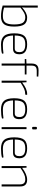

<svg xmlns="http://www.w3.org/2000/svg" viewBox="1456 -2210 767 3718"><g transform="rotate(90 1839.0 -351.5)"><path d="M128 -700V-492Q128 -427 123 -395Q230 -494 321 -494Q414 -494 454.5 -436Q495 -378 495 -241Q495 -106 449.5 -47Q404 12 296 12Q198 12 88 -20V-700ZM128 -365V-47Q213 -22 295 -24Q381 -24 417.5 -73Q454 -122 454 -241Q454 -360 422.5 -409Q391 -458 313 -458Q271 -458 230 -436Q189 -414 128 -365Z M925 -221H668Q672 -111 714 -67.5Q756 -24 850 -24Q933 -24 1015 -36L1020 -8Q960 12 845 12Q728 12 677 -46.5Q626 -105 626 -243Q626 -381 674.5 -437.5Q723 -494 837 -494Q1028 -494 1031 -352Q1033 -286 1007.5 -253.5Q982 -221 925 -221ZM668 -254H919Q993 -254 990 -350Q989 -406 952.5 -432Q916 -458 839 -458Q745 -458 707 -413Q669 -368 668 -254Z M1462 -680H1354Q1298 -680 1274.5 -657Q1251 -634 1251 -577V-482H1423V-448H1251V0H1211V-448H1124V-477L1211 -481V-579Q1211 -648 1241.5 -681.5Q1272 -715 1341 -715Q1420 -715 1464 -710Z M1818 -494 1812 -456H1792Q1746 -456 1700.5 -435.5Q1655 -415 1582 -368V0H1543V-482H1573L1578 -397Q1700 -494 1798 -494Z M2182 -221H1925Q1929 -111 1971 -67.5Q2013 -24 2107 -24Q2190 -24 2272 -36L2277 -8Q2217 12 2102 12Q1985 12 1934 -46.5Q1883 -105 1883 -243Q1883 -381 1931.5 -437.5Q1980 -494 2094 -494Q2285 -494 2288 -352Q2290 -286 2264.5 -253.5Q2239 -221 2182 -221ZM1925 -254H2176Q2250 -254 2247 -350Q2246 -406 2209.5 -432Q2173 -458 2096 -458Q2002 -458 1964 -413Q1926 -368 1925 -254Z M2453 -683H2471Q2486 -683 2486 -667V-607Q2486 -591 2471 -591H2453Q2437 -591 2437 -607V-667Q2437 -683 2453 -683ZM2481 0H2442V-482H2481Z M2939 -221H2682Q2686 -111 2728 -67.5Q2770 -24 2864 -24Q2947 -24 3029 -36L3034 -8Q2974 12 2859 12Q2742 12 2691 -46.5Q2640 -105 2640 -243Q2640 -381 2688.5 -437.5Q2737 -494 2851 -494Q3042 -494 3045 -352Q3047 -286 3021.5 -253.5Q2996 -221 2939 -221ZM2682 -254H2933Q3007 -254 3004 -350Q3003 -406 2966.5 -432Q2930 -458 2853 -458Q2759 -458 2721 -413Q2683 -368 2682 -254Z M3228 -482 3231 -397Q3356 -494 3461 -494Q3591 -494 3591 -362V0H3551V-354Q3551 -408 3527 -433Q3503 -458 3452 -458Q3403 -458 3355.5 -436.5Q3308 -415 3235 -366V0H3196V-482Z"/></g></svg>

Font: Exo 2.0 Extra Light
Style: Regular
Weight: 250
Designer: Natanael Gama
Version: Version 1.001;PS 001.001;hotconv 1.0.70;makeotf.lib2.5.58329